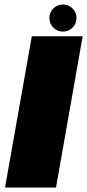

<svg xmlns="http://www.w3.org/2000/svg" viewBox="-20 -837 390 857"><path d="M2.5 0H230L349 -675H122ZM260.5 -696Q286 -696 303.8 -713.8Q321.5 -731.5 321.5 -756.5Q321.5 -781.5 303.8 -799.2Q286 -817 261 -817Q236 -817 218.2 -799.2Q200.5 -781.5 200.5 -756.5Q200.5 -731.5 218 -713.8Q235.5 -696 260.5 -696Z"/></svg>

Font: Anybody Black
Style: Italic
Weight: 900
Italic angle: -10°
Designer: Tyler Finck
Foundry: Etcetera Type Company
Version: Version 1.113;gftools[0.9.25]